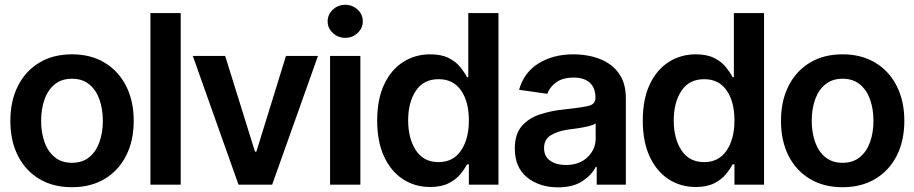

<svg xmlns="http://www.w3.org/2000/svg" viewBox="-20 -783 3877 814"><path d="M285.2 10.7Q205.1 10.7 146.5 -24.4Q87.9 -59.6 55.9 -122.8Q23.9 -186 23.9 -270.5Q23.9 -355 55.9 -418.5Q87.9 -481.9 146.5 -517.3Q205.1 -552.7 285.2 -552.7Q364.7 -552.7 423.6 -517.3Q482.4 -481.9 514.6 -418.5Q546.9 -355 546.9 -270.5Q546.9 -186 514.6 -122.8Q482.4 -59.6 423.6 -24.4Q364.7 10.7 285.2 10.7ZM285.2 -92.8Q329.1 -92.8 358.2 -116.5Q387.2 -140.1 401.6 -180.7Q416 -221.2 416 -270.5Q416 -320.8 401.6 -361.3Q387.2 -401.9 358.2 -425.5Q329.1 -449.2 285.2 -449.2Q241.2 -449.2 212.2 -425.5Q183.1 -401.9 168.7 -361.3Q154.3 -320.8 154.3 -270.5Q154.3 -221.2 168.7 -180.7Q183.1 -140.1 212.2 -116.5Q241.2 -92.8 285.2 -92.8Z M746.1 -727.5V0H617.7V-727.5Z M1328.1 -545.9 1133.8 0H991.2L797.4 -545.9H934.6L1061 -140.1H1066.9L1192.4 -545.9Z M1379.4 0V-545.9H1507.8V0ZM1443.8 -622.6Q1413.1 -622.6 1391.1 -643.1Q1369.1 -663.6 1369.1 -692.4Q1369.1 -721.7 1391.1 -742.2Q1413.1 -762.7 1443.8 -762.7Q1474.1 -762.7 1496.1 -742.2Q1518.1 -721.7 1518.1 -692.4Q1518.1 -663.6 1496.1 -643.1Q1474.1 -622.6 1443.8 -622.6Z M1803.7 9.8Q1739.3 9.8 1688.5 -23.2Q1637.7 -56.2 1608.4 -119.1Q1579.1 -182.1 1579.1 -272Q1579.1 -362.8 1608.9 -425.5Q1638.7 -488.3 1689.7 -520.5Q1740.7 -552.7 1803.7 -552.7Q1852.1 -552.7 1883.1 -536.6Q1914.1 -520.5 1932.1 -497.8Q1950.2 -475.1 1960 -455.6H1965.3V-727.5H2093.3V0H1967.8V-86.4H1960Q1949.7 -66.4 1931.2 -43.9Q1912.6 -21.5 1881.6 -5.9Q1850.6 9.8 1803.7 9.8ZM1839.4 -95.7Q1900.9 -95.7 1934.3 -144.5Q1967.8 -193.4 1967.8 -272.5Q1967.8 -352.1 1934.6 -399.7Q1901.4 -447.3 1839.4 -447.3Q1775.4 -447.3 1742.9 -397.9Q1710.4 -348.6 1710.4 -272.5Q1710.4 -195.8 1743.2 -145.8Q1775.9 -95.7 1839.4 -95.7Z M2345.7 11.2Q2267.1 11.2 2214.8 -30.8Q2162.6 -72.8 2162.6 -153.3Q2162.6 -214.8 2192.4 -248.8Q2222.2 -282.7 2269.5 -298.1Q2316.9 -313.5 2369.6 -318.8Q2441.9 -326.7 2473.1 -333.5Q2504.4 -340.3 2504.4 -368.2V-370.6Q2504.4 -410.2 2480.7 -432.1Q2457 -454.1 2412.6 -454.1Q2365.2 -454.1 2337.6 -433.6Q2310.1 -413.1 2300.3 -385.3L2180.7 -402.3Q2201.7 -476.6 2263.7 -514.6Q2325.7 -552.7 2411.6 -552.7Q2450.7 -552.7 2490 -543.5Q2529.3 -534.2 2561.8 -512.9Q2594.2 -491.7 2613.8 -455.6Q2633.3 -419.4 2633.3 -365.2V0H2509.8V-75.2H2505.9Q2488.3 -41 2449 -14.9Q2409.7 11.2 2345.7 11.2ZM2378.4 -83.5Q2437 -83.5 2471.2 -116.9Q2505.4 -150.4 2505.4 -195.8V-259.8Q2497.1 -253.4 2475.1 -248Q2453.1 -242.7 2428.7 -239Q2404.3 -235.4 2387.2 -233.4Q2344.2 -227.1 2315.4 -209.7Q2286.6 -192.4 2286.6 -155.3Q2286.6 -119.6 2312.5 -101.6Q2338.4 -83.5 2378.4 -83.5Z M2929.7 9.8Q2865.2 9.8 2814.5 -23.2Q2763.7 -56.2 2734.4 -119.1Q2705.1 -182.1 2705.1 -272Q2705.1 -362.8 2734.9 -425.5Q2764.6 -488.3 2815.7 -520.5Q2866.7 -552.7 2929.7 -552.7Q2978 -552.7 3009 -536.6Q3040 -520.5 3058.1 -497.8Q3076.2 -475.1 3085.9 -455.6H3091.3V-727.5H3219.2V0H3093.8V-86.4H3085.9Q3075.7 -66.4 3057.1 -43.9Q3038.6 -21.5 3007.6 -5.9Q2976.6 9.8 2929.7 9.8ZM2965.3 -95.7Q3026.9 -95.7 3060.3 -144.5Q3093.8 -193.4 3093.8 -272.5Q3093.8 -352.1 3060.5 -399.7Q3027.3 -447.3 2965.3 -447.3Q2901.4 -447.3 2868.9 -397.9Q2836.4 -348.6 2836.4 -272.5Q2836.4 -195.8 2869.1 -145.8Q2901.9 -95.7 2965.3 -95.7Z M3552.2 10.7Q3472.2 10.7 3413.6 -24.4Q3355 -59.6 3323 -122.8Q3291 -186 3291 -270.5Q3291 -355 3323 -418.5Q3355 -481.9 3413.6 -517.3Q3472.2 -552.7 3552.2 -552.7Q3631.8 -552.7 3690.7 -517.3Q3749.5 -481.9 3781.7 -418.5Q3814 -355 3814 -270.5Q3814 -186 3781.7 -122.8Q3749.5 -59.6 3690.7 -24.4Q3631.8 10.7 3552.2 10.7ZM3552.2 -92.8Q3596.2 -92.8 3625.2 -116.5Q3654.3 -140.1 3668.7 -180.7Q3683.1 -221.2 3683.1 -270.5Q3683.1 -320.8 3668.7 -361.3Q3654.3 -401.9 3625.2 -425.5Q3596.2 -449.2 3552.2 -449.2Q3508.3 -449.2 3479.2 -425.5Q3450.2 -401.9 3435.8 -361.3Q3421.4 -320.8 3421.4 -270.5Q3421.4 -221.2 3435.8 -180.7Q3450.2 -140.1 3479.2 -116.5Q3508.3 -92.8 3552.2 -92.8Z"/></svg>

Font: Inter Tight SemiBold
Style: Regular
Weight: 600
Designer: Rasmus Andersson
Foundry: rsms
Version: Version 3.004; ttfautohint (v1.8.4.7-5d5b)